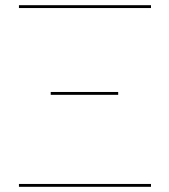

<svg xmlns="http://www.w3.org/2000/svg" viewBox="-20 -720 650 740"><path d="M562 -700V-689H53V-700ZM562 -11V0H53V-11ZM175.5 -365.5H435.5V-354.5H175.5Z"/></svg>

Font: Lato Hairline
Style: Regular
Weight: 100
Designer: Lukasz Dziedzic
Foundry: tyPoland Lukasz Dziedzic
Version: Version 2.007; 2014-02-27